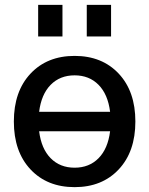

<svg xmlns="http://www.w3.org/2000/svg" viewBox="-20 -760 614 790"><path d="M337 -610V-740H437V-610ZM137 -610V-740H237V-610ZM105.5 -457Q174 -530 287 -530Q400 -530 468.5 -457Q537 -384 537 -260Q537 -136 468.5 -63Q400 10 287 10Q174 10 105.5 -63Q37 -136 37 -260Q37 -384 105.5 -457ZM141 -220Q150 -148 188.5 -109Q227 -70 287 -70Q347 -70 385.5 -109Q424 -148 433 -220ZM141 -300H433Q424 -372 385.5 -411Q347 -450 287 -450Q227 -450 188.5 -411Q150 -372 141 -300Z"/></svg>

Font: Mplus 1p Medium
Style: Regular
Weight: 500
Version: Version 1.061